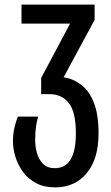

<svg xmlns="http://www.w3.org/2000/svg" viewBox="-20 -560 482 830"><path d="M218 250Q171 250 136.5 232Q102 214 80 184Q58 154 47 119Q36 84 36 51Q36 19 42.5 -8.5Q49 -36 57 -56H145Q140 -40 136 -14.5Q132 11 132 45Q132 72 139.5 100.5Q147 129 166 148Q185 167 217 167Q308 167 308 16Q308 -76 277.5 -114.5Q247 -153 194 -153H158V-223L283 -458H73V-540H389V-474L255 -226Q296 -220 330.5 -194Q365 -168 385.5 -117Q406 -66 406 17Q406 127 355 188.5Q304 250 218 250Z"/></svg>

Font: Noto Sans Georgian ExtraCondensed Medium
Style: Regular
Weight: 500
Width: 2
Designer: Monotype Design Team, Akaki Razmadze
Foundry: Google LLC
Version: Version 2.005; ttfautohint (v1.8.4.7-5d5b)